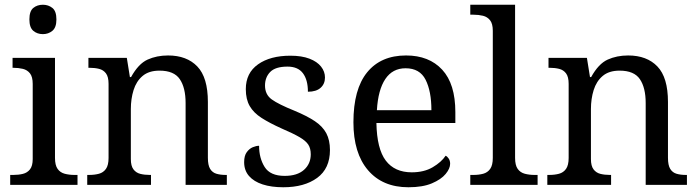

<svg xmlns="http://www.w3.org/2000/svg" viewBox="-20 -780 2946 810"><path d="M23 0V-42H36Q58 -42 76.5 -46.5Q95 -51 106.5 -65.5Q118 -80 118 -109V-426Q118 -456 106.5 -470.5Q95 -485 76.5 -489.5Q58 -494 36 -494H33V-536H212V-114Q212 -83 223 -67.5Q234 -52 253 -47Q272 -42 294 -42H307V0ZM161 -636Q137 -636 120.5 -650Q104 -664 104 -698Q104 -733 120.5 -746.5Q137 -760 161 -760Q184 -760 201 -746.5Q218 -733 218 -698Q218 -664 201 -650Q184 -636 161 -636Z M348 0V-42H356Q379 -42 397.5 -47Q416 -52 427 -67.5Q438 -83 438 -114V-426Q438 -456 427 -470.5Q416 -485 398 -489.5Q380 -494 358 -494H353V-536H515L528 -455H533Q564 -511 602.5 -528.5Q641 -546 689 -546Q768 -546 812.5 -499.5Q857 -453 857 -350V-114Q857 -83 866.5 -67.5Q876 -52 893 -47Q910 -42 932 -42H937V0H763V-345Q763 -410 738.5 -446Q714 -482 653 -482Q608 -482 581.5 -459.5Q555 -437 543.5 -400Q532 -363 532 -320V-109Q532 -80 543 -65.5Q554 -51 572 -46.5Q590 -42 612 -42H617V0Z M1175 10Q1125 10 1088 -2Q1051 -14 1030.5 -37.5Q1010 -61 1010 -96Q1010 -123 1021 -138Q1032 -153 1046.5 -159Q1061 -165 1073 -165Q1073 -113 1096.5 -75.5Q1120 -38 1181 -38Q1234 -38 1262.5 -63.5Q1291 -89 1291 -129Q1291 -154 1280.5 -170Q1270 -186 1243.5 -201.5Q1217 -217 1168 -238Q1117 -261 1083.5 -282.5Q1050 -304 1033.5 -332.5Q1017 -361 1017 -404Q1017 -472 1068.5 -508.5Q1120 -545 1205 -545Q1253 -545 1285.5 -532.5Q1318 -520 1334.5 -499Q1351 -478 1351 -453Q1351 -426 1332.5 -409.5Q1314 -393 1279 -393Q1279 -443 1258 -471Q1237 -499 1193 -499Q1142 -499 1120 -476.5Q1098 -454 1098 -419Q1098 -381 1126.5 -360.5Q1155 -340 1222 -313Q1275 -291 1308 -269Q1341 -247 1356.5 -218Q1372 -189 1372 -147Q1372 -69 1318 -29.5Q1264 10 1175 10Z M1703 10Q1594 10 1532.5 -62Q1471 -134 1471 -264Q1471 -404 1529 -475Q1587 -546 1693 -546Q1790 -546 1845.5 -486Q1901 -426 1901 -307V-261H1568Q1570 -152 1607.5 -102.5Q1645 -53 1717 -53Q1769 -53 1805.5 -74.5Q1842 -96 1860 -123Q1867 -120 1873 -111Q1879 -102 1879 -89Q1879 -69 1860 -46Q1841 -23 1802 -6.5Q1763 10 1703 10ZM1800 -315Q1800 -395 1775.5 -443.5Q1751 -492 1691 -492Q1636 -492 1605.5 -446.5Q1575 -401 1570 -315Z M1964 0V-42H1977Q2000 -42 2018.5 -47Q2037 -52 2048 -67.5Q2059 -83 2059 -114V-650Q2059 -680 2047.5 -694.5Q2036 -709 2017.5 -713.5Q1999 -718 1977 -718H1964V-760H2153V-114Q2153 -83 2164 -67.5Q2175 -52 2194 -47Q2213 -42 2235 -42H2248V0Z M2289 0V-42H2297Q2320 -42 2338.5 -47Q2357 -52 2368 -67.5Q2379 -83 2379 -114V-426Q2379 -456 2368 -470.5Q2357 -485 2339 -489.5Q2321 -494 2299 -494H2294V-536H2456L2469 -455H2474Q2505 -511 2543.5 -528.5Q2582 -546 2630 -546Q2709 -546 2753.5 -499.5Q2798 -453 2798 -350V-114Q2798 -83 2807.5 -67.5Q2817 -52 2834 -47Q2851 -42 2873 -42H2878V0H2704V-345Q2704 -410 2679.5 -446Q2655 -482 2594 -482Q2549 -482 2522.5 -459.5Q2496 -437 2484.5 -400Q2473 -363 2473 -320V-109Q2473 -80 2484 -65.5Q2495 -51 2513 -46.5Q2531 -42 2553 -42H2558V0Z"/></svg>

Font: Noto Serif Hebrew
Style: Regular
Weight: 400
Designer: Monotype Design Team
Foundry: Monotype Imaging Inc.
Version: Version 2.003